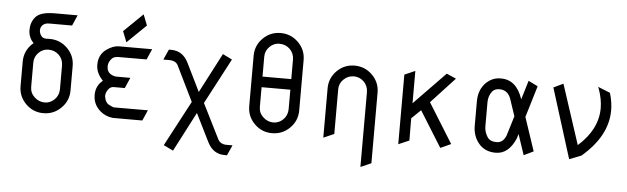

<svg xmlns="http://www.w3.org/2000/svg" viewBox="-56 -1003 4603 1409"><g transform="rotate(5 2246.0 -298.0)"><path d="M174.8 -185.1Q174.8 -140.1 207.5 -109.9Q240.7 -79.1 283.2 -79.1Q324.2 -79.1 355.5 -109.9Q385.7 -139.6 386.7 -185.1V-361.8Q385.7 -407.2 355.5 -437Q324.2 -467.8 277.3 -467.8Q236.3 -467.8 205.6 -437Q175.3 -406.7 174.8 -364.7V-361.8ZM96.7 -363.3Q96.7 -439.5 150.4 -493.2Q157.2 -500 164.6 -505.9L163.1 -507.3Q126 -546.4 126 -599.6Q126 -655.8 158.7 -694.8Q194.3 -737.3 299.8 -737.3H468.8L434.6 -659.2H265.6Q232.9 -659.2 215.8 -640.1Q202.6 -624.5 202.6 -605Q202.6 -585 214.4 -566.4Q227.1 -546.4 253.4 -546.4Q254.4 -546.4 255.9 -546.4Q269 -546.9 277.3 -546.9H280.3Q356.4 -546.9 410.6 -493.2Q464.8 -439.5 464.8 -363.3V-183.6Q464.8 -107.4 410.6 -53.7Q356.4 0 280.3 0Q204.1 0 150.4 -53.7Q96.7 -107.4 96.7 -183.6Z M811 -650.9 950.7 -786.6 981.9 -707 842.3 -571.3ZM644 -166.5Q644 -234.9 695.3 -274.9Q644 -327.6 644 -388.7Q644 -462.4 698.2 -502Q746.6 -537.1 792 -537.1H1035.2L1001 -459L793.9 -458.5Q761.7 -458.5 746.1 -442.4Q720.7 -416 720.7 -384.3Q720.7 -383.8 720.7 -383.3Q720.7 -343.8 751 -326.2Q772.5 -314 793 -314H894L859.9 -235.8H793H792Q785.2 -235.8 778.3 -235.8Q757.8 -235.4 744.1 -220.7Q721.7 -194.8 721.2 -167.5Q721.2 -162.6 721.7 -159.7Q729 -116.7 754.4 -103.5Q785.2 -87.4 793.9 -87.4L1043 -87.9L1008.8 -9.8H792Q736.3 -15.1 695.3 -51.8Q644 -97.7 644 -166.5Z M1448.2 -177.2 1576.2 78.6Q1594.2 114.3 1641.1 114.3H1684.1L1649.9 190.4H1632.3Q1547.4 190.4 1505.4 106L1403.3 -99.6L1252.4 190.9L1181.6 156.7L1358.4 -177.2L1231.9 -435.5Q1215.8 -468.8 1166.5 -468.8H1123.5L1157.7 -544.9H1175.3Q1260.7 -544.9 1302.2 -460.4L1403.3 -254.4L1555.7 -546.9L1625 -512.7Z M1781.2 -554.2Q1781.2 -630.4 1835 -684.1Q1888.7 -737.8 1964.8 -737.8Q2041 -737.8 2095.2 -684.1Q2149.4 -630.4 2149.4 -554.2V-183.6Q2149.4 -107.4 2095.2 -53.7Q2041 0 1964.8 0Q1888.7 0 1835 -53.7Q1781.2 -107.4 1781.2 -183.6ZM1859.4 -185.1Q1859.4 -140.1 1892.1 -109.9Q1925.3 -79.1 1967.8 -79.1Q2008.8 -79.1 2040 -109.9Q2070.3 -139.6 2071.3 -185.1V-329.6H1859.4ZM1859.4 -407.7H2071.3V-552.7Q2070.3 -598.1 2040 -627.9Q2008.8 -658.7 1961.9 -658.7Q1920.9 -658.7 1890.1 -627.9Q1859.9 -597.7 1859.4 -555.7V-552.7Z M2527.8 -467.8Q2483.9 -467.8 2452.1 -436.5Q2420.9 -406.2 2420.9 -363.3Q2420.9 -362.3 2420.9 -361.8V-34.2L2342.8 0V-363.3Q2342.8 -439.5 2396.5 -493.2Q2450.2 -546.9 2526.4 -546.9Q2602.5 -546.9 2656.7 -493.2Q2710.9 -439.5 2710.9 -363.3V156.2L2632.8 190.4V-361.8Q2631.8 -407.2 2601.6 -437Q2570.3 -467.8 2527.8 -467.8Z M3100.1 -327.6 3281.7 -35.2 3204.6 0 3040.5 -263.2 2973.1 -197.8 2974.1 -34.2 2895 0V-512.7L2973.1 -546.9V-308.6L3204.6 -546.9L3274.9 -516.1Z M3600.1 -466.8Q3564 -466.8 3545.9 -443.4Q3520.5 -409.2 3520.5 -364.7V-361.8V-185.1Q3520.5 -147.5 3543 -110.4Q3562.5 -78.1 3612.3 -78.1Q3659.7 -78.1 3681.6 -132.8L3726.1 -278.3L3683.6 -405.3Q3660.6 -466.8 3600.1 -466.8ZM3768.1 -151.4 3758.8 -120.1Q3708 0 3612.3 0Q3533.2 0 3487.8 -53.7Q3442.4 -107.4 3442.4 -183.6V-363.3Q3442.4 -450.2 3495.1 -502Q3540.5 -546.4 3599.6 -546.4Q3602.5 -546.4 3606 -546.4Q3719.2 -546.4 3765.1 -407.2L3807.6 -546.9L3877 -512.7L3807.1 -280.8L3889.6 -34.2L3818.8 0Z M4413.1 -499Q4429.7 -440.4 4429.7 -383.8Q4429.7 -383.8 4429.7 -382.8Q4429.7 -194.8 4241.7 -34.2L4153.8 0L3992.7 -514.2L4064 -548.3L4208 -108.4Q4352.1 -236.3 4352.1 -393.1Q4351.6 -459 4326.7 -529.8L4319.8 -547.4L4408.7 -511.7Z"/></g></svg>

Font: NovaMono
Style: Regular
Weight: 400
Monospace: yes
Version: Version 1.2